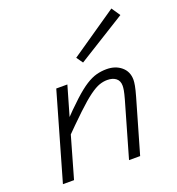

<svg xmlns="http://www.w3.org/2000/svg" viewBox="-134 -849 882 958"><g transform="rotate(-20 307.0 -370.5)"><path d="M228 -460 170 -259 96 0H37L169 -460ZM127 -188 156 -276Q215 -338 256 -375.5Q297 -413 327 -432Q357 -451 383 -458Q409 -465 437 -465Q484 -465 515 -439Q546 -413 546 -369Q546 -358 542.5 -338.5Q539 -319 529 -284L447 0H388L472 -292Q480 -321 482.5 -335.5Q485 -350 485 -360Q485 -386 468 -399.5Q451 -413 422 -413Q401 -413 379.5 -405.5Q358 -398 327 -375.5Q296 -353 248.5 -308Q201 -263 127 -188ZM315 -570 564 -741 595 -695 339 -536Z"/></g></svg>

Font: Intel One Mono Light
Style: Italic
Weight: 300
Italic angle: -16°
Monospace: yes
Designer: Fred Shallcrass
Foundry: Frere-Jones Type LLC
Version: Version 1.004